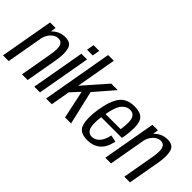

<svg xmlns="http://www.w3.org/2000/svg" viewBox="-34 -1400 2021 2021"><g transform="rotate(45 976.0 -390.0)"><path d="M-18 0 87.5 -595.5H169L160 -534.5Q165.5 -540.5 171.5 -546Q231 -600.5 311 -600.5Q395.5 -600.5 413.5 -534.5Q431.5 -468.5 412 -356.5L349 0H264.5L327 -355.5Q345 -456.5 330 -498Q315 -539.5 268.5 -539.5Q222.5 -539.5 185 -499Q152 -463.5 140 -413.5L67 0Z M448 0 553 -595.5H638L533 0ZM580 -750H665L650.5 -667.5H565.5Z M624 0 762 -785H847L767.5 -333L997.5 -595.5H1094.5L907.5 -379L995.5 0H906L838.5 -315L746.5 -213.5L709 0Z M1240 4.5Q1122.5 4.5 1097.5 -77.2Q1072.5 -159 1094 -297.5Q1117.5 -451.5 1172 -526Q1226.5 -600.5 1342.5 -600.5Q1460 -600.5 1486 -526.5Q1512 -452.5 1487.5 -300.5Q1484.5 -283.5 1481 -271H1173Q1159 -163.5 1175 -112Q1193.5 -54.5 1249 -54.5Q1294.5 -54.5 1331.5 -93Q1368.5 -131.5 1385 -211L1461.5 -194Q1438 -88 1381 -41.8Q1324 4.5 1240 4.5ZM1182 -326.5H1407Q1425.5 -444.5 1407 -492Q1388 -541.5 1334 -541.5Q1279 -541.5 1239.5 -491.5Q1203.5 -446 1182 -326.5Z M1505.5 0 1611 -595.5H1692.5L1683.5 -534.5Q1689 -540.5 1695 -546Q1754.5 -600.5 1834.5 -600.5Q1919 -600.5 1937 -534.5Q1955 -468.5 1935.5 -356.5L1872.5 0H1788L1850.5 -355.5Q1868.5 -456.5 1853.5 -498Q1838.5 -539.5 1792 -539.5Q1746 -539.5 1708.5 -499Q1675.5 -463.5 1663.5 -413.5L1590.5 0Z"/></g></svg>

Font: Anybody
Style: Italic
Weight: 400
Italic angle: -10°
Designer: Tyler Finck
Foundry: Etcetera Type Company
Version: Version 1.010; ttfautohint (v1.8.3) -l 8 -r 50 -G 200 -x 14 